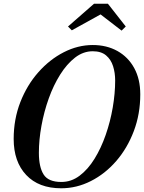

<svg xmlns="http://www.w3.org/2000/svg" viewBox="-20 -1002 774 1032"><path d="M520.5 -924.5 366 -839 345.5 -859.5 485.5 -982H560L656 -859.5L633.5 -837.5ZM309 10Q188 10 120.8 -61.5Q53.5 -133 53.5 -255Q53.5 -361 89.2 -452.8Q125 -544.5 186 -613.5Q247 -682.5 322.8 -721.2Q398.5 -760 478.5 -760Q553.5 -760 611.2 -727.8Q669 -695.5 701.5 -636Q734 -576.5 734 -495Q734 -389 699.2 -297.2Q664.5 -205.5 604.8 -136.5Q545 -67.5 468.5 -28.8Q392 10 309 10ZM478.5 -726.5Q427.5 -726.5 383.5 -692.5Q339.5 -658.5 303.5 -601.2Q267.5 -544 242 -472.8Q216.5 -401.5 202.8 -325.8Q189 -250 189 -180.5Q189 -104 214.5 -64Q240 -24 309 -24Q362.5 -23.5 407.8 -57.5Q453 -91.5 488.2 -148.8Q523.5 -206 548.2 -277.2Q573 -348.5 586 -424.2Q599 -500 599 -569.5Q599 -610.5 587.8 -646.2Q576.5 -682 550.2 -704.2Q524 -726.5 478.5 -726.5Z"/></svg>

Font: Bodoni* 06pt Medium
Style: Italic
Weight: 500
Italic angle: -13°
Version: Version 2.3